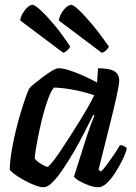

<svg xmlns="http://www.w3.org/2000/svg" viewBox="-20 -787 573 807"><path d="M164 0Q148 0 125 -9Q102 -18 78.5 -31Q55 -44 39 -56.5Q23 -69 21 -75Q22 -112 29.5 -156Q37 -200 48 -244Q59 -288 70.5 -325Q82 -362 91 -386.5Q100 -411 103 -415Q108 -422 124.5 -435.5Q141 -449 161 -464Q181 -479 198.5 -489.5Q216 -500 226 -500Q245 -500 271.5 -491.5Q298 -483 328.5 -469.5Q359 -456 388 -440L392 -500Q441 -500 461 -487.5Q481 -475 481 -449Q481 -432 470 -382Q459 -332 439.5 -254Q420 -176 394 -73L405 -66Q416 -77 430 -96Q444 -115 459 -137Q474 -159 484 -177Q493 -177 502 -172.5Q511 -168 513 -163Q508 -142 494.5 -114.5Q481 -87 464 -60.5Q447 -34 428.5 -17Q410 0 394 0Q375 0 352 -8.5Q329 -17 311.5 -27.5Q294 -38 291 -45L344 -212Q351 -231 356 -246.5Q361 -262 366.5 -275Q372 -288 377 -301L372 -304Q355 -270 334 -229Q313 -188 289.5 -147.5Q266 -107 243 -73.5Q220 -40 200 -20Q180 0 164 0ZM180 -86Q184 -86 198 -103Q212 -120 231 -148Q250 -176 271.5 -209.5Q293 -243 314 -277Q335 -311 351.5 -340Q368 -369 376 -387Q326 -403 283.5 -410.5Q241 -418 207 -419Q196 -407 184.5 -377.5Q173 -348 162.5 -309Q152 -270 144 -231Q136 -192 131 -162Q126 -132 126 -120Q136 -108 154 -97Q172 -86 180 -86ZM408 -565 227 -701Q230 -718 239 -733Q248 -748 260 -757.5Q272 -767 279 -767Q288 -767 311.5 -745Q335 -723 368 -683.5Q401 -644 438 -591Q436 -585 426.5 -576Q417 -567 408 -565ZM246 -565 65 -701Q67 -717 76 -732Q85 -747 96.5 -757Q108 -767 116 -767Q126 -767 151 -744Q176 -721 209 -681.5Q242 -642 275 -591Q273 -585 264 -576.5Q255 -568 246 -565Z"/></svg>

Font: Texturina Medium 12pt SemiBold
Style: Italic
Weight: 600
Italic angle: -11°
Version: Version 1.002